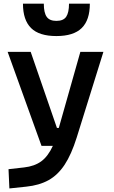

<svg xmlns="http://www.w3.org/2000/svg" viewBox="-20 -803 626 1057"><path d="M208.5 0 22 -517.6H148.9L293.5 -98.6H303.7L422.4 -517.6H549.3L402.3 -45.9Q373 47.4 335.7 104Q298.3 160.6 247.1 189Q195.8 217.3 124.5 224.6L31.7 234.4L26.9 128.4L112.8 118.7Q169.9 112.3 207.3 85Q244.6 57.6 271 0ZM290.5 -604.5Q195.3 -604.5 150.9 -648.7Q106.4 -692.9 106.4 -782.7H221.2Q221.2 -732.9 237.1 -710.4Q252.9 -688 290.5 -688Q329.1 -688 344.5 -710.9Q359.9 -733.9 359.9 -782.7H474.6Q474.6 -692.4 429.7 -648.4Q384.8 -604.5 290.5 -604.5Z"/></svg>

Font: Caskaydia Cove SemiBold
Style: Regular
Weight: 600
Monospace: yes
Designer: Aaron Bell
Foundry: Saja Typeworks
Version: Version 4.300; ttfautohint (v1.8.3)